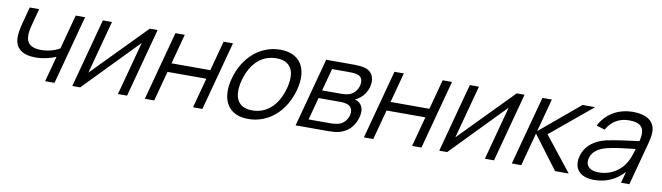

<svg xmlns="http://www.w3.org/2000/svg" viewBox="-34 -1012 5111 1483"><g transform="rotate(10 2521.0 -270.0)"><path d="M328.2 0H401.7L546.3 -540H472.8L400.5 -270C361.2 -246.5 307.3 -232 253.8 -232C174.5 -232 138.3 -264.3 138.3 -327.2C138.3 -332.1 138.5 -337.2 138.9 -342.5C140.9 -368.5 148.4 -398.5 154.5 -421L186.3 -540H112.3L80.5 -421C76.2 -405 61.7 -351 60.1 -309.5C59.9 -306 59.8 -302.6 59.8 -299.2C59.8 -213.8 116.2 -167.5 221.5 -167.5C282 -167.5 341.1 -182.5 382 -201Z M1115.3 -540H1053.8L645.6 -123L757.3 -540H685.8L541.2 0H603.2L1011.8 -420.5L899.2 0H970.7Z M1110.2 0H1183.7L1246.6 -235H1551.1L1488.2 0H1561.7L1706.3 -540H1632.8L1570 -305.5H1265.5L1328.3 -540H1254.8Z M1923.1 15C2083.1 15 2210.1 -100.5 2255.6 -270.5C2265 -305.6 2269.7 -338.5 2269.7 -368.6C2269.7 -481.7 2203.8 -555 2075.9 -555C1917.9 -555 1789.7 -440.5 1744.1 -270.5C1734.7 -235.3 1730 -202.3 1730 -172.1C1730 -58.6 1796 15 1923.1 15ZM1942 -55.5C1852.8 -55.5 1809.7 -104.9 1809.7 -186C1809.7 -211.3 1813.9 -239.6 1822.1 -270.5C1855.9 -396.5 1936 -484.5 2057 -484.5C2147.5 -484.5 2190.2 -435.9 2190.2 -355.5C2190.2 -330.2 2186 -301.7 2177.6 -270.5C2143.5 -143 2062 -55.5 1942 -55.5Z M2292.7 0H2544.2C2571.2 0 2604.9 -1 2633.4 -8.5C2697.5 -25.5 2748.2 -73 2768 -147C2772.3 -163.1 2774.4 -177.7 2774.4 -190.9C2774.4 -222.6 2762.4 -246.3 2740 -262.5C2730.4 -269.5 2719.2 -274.5 2709.2 -276.5C2722.1 -281.5 2737 -290.5 2749.9 -301.5C2776.8 -323.5 2797.4 -353.5 2807.8 -392.5C2811.8 -407.4 2813.7 -421.4 2813.7 -434.5C2813.7 -482.6 2787.9 -517.5 2743.8 -530.5C2717.7 -537.5 2682.3 -540 2659.8 -540H2437.3ZM2447.4 -301.5 2494.5 -477H2635.5C2643 -477 2676.5 -477 2698.2 -468.5C2722.1 -459.9 2733.5 -440.3 2733.5 -415.3C2733.5 -406.9 2732.3 -397.9 2729.8 -388.5C2720.4 -353.5 2695.8 -321.5 2658.1 -309.5C2640 -303.5 2615.4 -301.5 2598.4 -301.5ZM2383.4 -62.5 2430.6 -238.5H2594.1C2607.1 -238.5 2625.6 -238.5 2639.6 -235C2675 -229.3 2696.2 -207.6 2696.2 -174.3C2696.2 -166.5 2695 -158 2692.6 -149C2682.9 -113 2656.3 -79 2614.1 -69C2595.9 -64.5 2571.4 -62.5 2557.4 -62.5Z M2828.2 0H2901.7L2964.6 -235H3269.1L3206.2 0H3279.7L3424.3 -540H3350.8L3288 -305.5H2983.5L3046.3 -540H2972.8Z M3993.3 -540H3931.8L3523.6 -123L3635.3 -540H3563.8L3419.2 0H3481.2L3889.8 -420.5L3777.2 0H3848.7Z M3988.2 0H4062.7L4132.3 -260L4327.7 0H4434.7L4221 -270L4546.3 -540H4448.3L4137.7 -280L4207.3 -540H4133.3Z M5013.9 -447C5004.2 -517 4942.4 -555 4843.9 -555C4724.9 -555 4633.9 -499 4583 -402.5L4648.9 -381.5C4688.7 -453.5 4750.2 -485.5 4824.2 -485.5C4903.5 -485.5 4938.2 -457.4 4938.2 -399.5C4938.2 -382.6 4935.2 -363.1 4929.5 -341C4854.8 -331 4750.8 -319.5 4673.1 -302C4586.8 -280.5 4517.2 -233.5 4493.5 -145C4489.5 -130.1 4487.5 -115.6 4487.5 -101.7C4487.5 -35.6 4533.9 15 4635.1 15C4727.1 15 4808.3 -21 4868.6 -89.5L4844.7 0H4910.2L5000.1 -335.5C5008.6 -367.5 5015.3 -399.4 5015.3 -427.1C5015.3 -434 5014.8 -440.7 5013.9 -447ZM4660.6 -48.5C4589.3 -48.5 4563.5 -81.8 4563.5 -119.7C4563.5 -128 4564.7 -136.6 4567 -145C4582.7 -203.5 4637.1 -229.5 4686.8 -243C4750.7 -259.5 4838 -268 4911.2 -276.5C4904.7 -252 4894.3 -217 4881.2 -190.5C4845.4 -109 4763.6 -48.5 4660.6 -48.5Z"/></g></svg>

Font: Manrope
Style: RegularItalic
Weight: 400
Italic angle: -15°
Designer: Mikhail Sharanda
Foundry: Mikhail Sharanda
Version: Version 4.502;hotconv 1.0.109;makeotfexe 2.5.65596